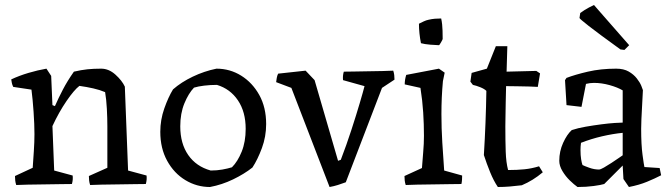

<svg xmlns="http://www.w3.org/2000/svg" viewBox="-20 -737 2688 769"><path d="M45 4Q42 -5 41 -14Q40 -23 40 -32L111 -65Q113 -94 115.5 -131.5Q118 -169 118 -200Q118 -238 114.5 -289Q111 -340 106 -378L33 -389Q29 -397 27.5 -404.5Q26 -412 25 -419Q57 -434 94 -445Q131 -456 166 -462L185 -433L190 -316L200 -312Q214 -344 232 -378.5Q250 -413 276 -450Q306 -457 330.5 -459.5Q355 -462 385 -462Q416 -462 442.5 -438Q469 -414 480 -390Q483 -306 486.5 -222Q490 -138 493 -54L567 -34Q569 -17 564 0Q551 0 520.5 0.5Q490 1 454 1.5Q418 2 387 2.5Q356 3 341 4Q338 -5 337 -14Q336 -23 336 -32L410 -65V-230Q410 -263 408 -301Q406 -339 401 -368Q380 -377 353.5 -383Q327 -389 298 -393Q277 -377 246.5 -332.5Q216 -288 190 -232L197 -54L271 -34Q273 -17 268 0Q255 0 224.5 0.5Q194 1 158 1.5Q122 2 91 2.5Q60 3 45 4Z M821 12Q768 12 722.5 -15.5Q677 -43 649.5 -93Q622 -143 622 -209Q622 -257 638 -302.5Q654 -348 673 -379Q706 -408 752 -430Q798 -452 847 -462Q901 -462 946 -434Q991 -406 1018.5 -356.5Q1046 -307 1046 -240Q1046 -190 1029 -144Q1012 -98 991 -66Q958 -40 913.5 -18.5Q869 3 821 12ZM824 -54Q849 -54 871 -58Q893 -62 909 -67Q932 -90 948 -129.5Q964 -169 964 -221Q964 -289 933 -335Q902 -381 849 -397Q822 -397 797.5 -394Q773 -391 757 -386Q735 -363 718.5 -323Q702 -283 702 -231Q702 -162 734 -116Q766 -70 824 -54Z M1300 12 1147 -385 1086 -408Q1087 -416 1088.5 -425Q1090 -434 1094 -442L1204 -454L1240 -416L1334 -93L1345 -97Q1368 -157 1387.5 -217Q1407 -277 1421 -324.5Q1435 -372 1440 -392L1354 -416Q1352 -433 1357 -450Q1370 -450 1396.5 -450.5Q1423 -451 1454 -451.5Q1485 -452 1512.5 -452.5Q1540 -453 1555 -454Q1558 -445 1559 -436Q1560 -427 1560 -418L1510 -385L1365 -7Q1349 -1 1333 4Q1317 9 1300 12Z M1605 4Q1602 -5 1601 -14Q1600 -23 1600 -32L1670 -64Q1672 -93 1675 -127.5Q1678 -162 1678 -193Q1678 -239 1675 -286.5Q1672 -334 1664 -385L1601 -399Q1601 -418 1607 -437L1738 -462L1761 -446L1754 -412Q1748 -348 1748 -280Q1748 -223 1751.5 -166Q1755 -109 1759 -54L1831 -34Q1831 -27 1830.5 -17.5Q1830 -8 1828 0Q1815 0 1784.5 0.5Q1754 1 1718 1.5Q1682 2 1651 2.5Q1620 3 1605 4ZM1666 -564Q1662 -584 1660 -603.5Q1658 -623 1658 -642Q1668 -647 1677.5 -651.5Q1687 -656 1697 -658Q1710 -661 1722 -662Q1734 -663 1747 -663Q1752 -640 1752.5 -614Q1753 -588 1753 -581Q1753 -579 1746.5 -567.5Q1740 -556 1738 -556Q1728 -556 1704 -558Q1680 -560 1666 -564Z M1974 12Q1957 -13 1943 -47.5Q1929 -82 1918 -116Q1922 -181 1924.5 -245Q1927 -309 1928 -373Q1920 -381 1904 -387.5Q1888 -394 1874 -397L1864 -410L1869 -445L1930 -462L1966 -552H2012L2009 -450L2128 -453L2143 -443L2134 -389Q2124 -390 2099.5 -390.5Q2075 -391 2049 -391.5Q2023 -392 2007 -392Q2006 -360 2005.5 -326Q2005 -292 2004.5 -266Q2004 -240 2004 -231Q2004 -173 2005.5 -129.5Q2007 -86 2015 -56Q2051 -56 2080.5 -59Q2110 -62 2139 -71L2154 -47Q2115 -14 2070 5Q2046 8 2022 10Q1998 12 1974 12Z M2400 0Q2387 4 2357.5 8Q2328 12 2293 12Q2279 2 2262 -14.5Q2245 -31 2232.5 -52Q2220 -73 2220 -93Q2220 -131 2235.5 -165Q2251 -199 2270 -216Q2294 -224 2325.5 -229.5Q2357 -235 2388 -239Q2419 -243 2442 -244.5Q2465 -246 2474 -246V-375Q2454 -387 2422 -396Q2390 -405 2359 -405Q2351 -405 2343 -404Q2335 -403 2327 -401L2309 -309L2249 -316L2243 -416L2249 -425Q2283 -438 2334.5 -450Q2386 -462 2448 -462Q2478 -462 2498 -450.5Q2518 -439 2530.5 -423Q2543 -407 2548.5 -393.5Q2554 -380 2555 -376Q2554 -350 2552 -318.5Q2550 -287 2549 -260Q2548 -233 2548 -221Q2548 -157 2553.5 -116.5Q2559 -76 2561 -68L2622 -64L2628 -35Q2603 -22 2571.5 -9Q2540 4 2499 12L2477 -20L2474 -74ZM2313 -76Q2321 -72 2340.5 -65Q2360 -58 2379 -58Q2385 -58 2399 -66Q2413 -74 2429 -84.5Q2445 -95 2458 -104Q2471 -113 2474 -115V-205Q2434 -201 2391 -191Q2348 -181 2307 -165Q2306 -158 2305.5 -150.5Q2305 -143 2305 -136Q2305 -115 2307.5 -99.5Q2310 -84 2313 -76ZM2481 -537 2465 -539Q2375 -604 2338 -633Q2301 -662 2301 -665L2304 -685Q2322 -698 2339 -707Q2356 -716 2359 -717L2379 -694L2471 -589L2500 -556Z"/></svg>

Font: Labrada
Style: Regular
Weight: 400
Designer: Mercedes Jáuregui
Foundry: Omnibus-Type Team
Version: Version 1.000; ttfautohint (v1.8.4.7-5d5b)